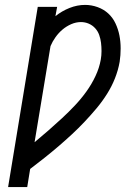

<svg xmlns="http://www.w3.org/2000/svg" viewBox="-20 -763 540 783"><path d="M13 0 134 -735H213L206 -697Q232 -718 263.5 -730.5Q295 -743 327 -743Q353 -743 378 -734Q403 -725 421.5 -708Q440 -691 451 -667.5Q462 -644 467 -618.5Q472 -593 472 -565.5Q472 -538 468 -511Q462 -477 449 -444Q436 -411 416.5 -380Q397 -349 373.5 -321Q350 -293 325 -266.5Q300 -240 273 -215Q246 -190 218 -166Q190 -142 161 -119Q132 -96 103 -74L91 0ZM121 -183Q150 -207 178 -231.5Q206 -256 233 -281Q260 -306 285.5 -333Q311 -360 332.5 -390Q354 -420 369.5 -453Q385 -486 391 -520Q394 -537 394 -554.5Q394 -572 392 -588.5Q390 -605 384.5 -620.5Q379 -636 368 -648Q357 -660 342 -666.5Q327 -673 310 -673Q290 -673 270.5 -664.5Q251 -656 235 -642.5Q219 -629 206.5 -611.5Q194 -594 186 -575Z"/></svg>

Font: Iosevka Slab Oblique
Style: Regular
Weight: 400
Italic angle: -9°
Monospace: yes
Designer: Belleve Invis
Foundry: Belleve Invis
Version: Version 11.1.1; ttfautohint (v1.8.3)